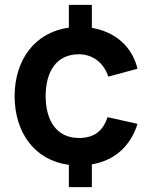

<svg xmlns="http://www.w3.org/2000/svg" viewBox="-20 -740 616 789"><path d="M357.5 29V-64.5C450 -80.5 516 -138 545 -231L422 -258.5C403.5 -203 368.5 -173 304.5 -173C214 -173 168 -242 167.5 -345C168 -444 210 -517 304.5 -517C359.5 -517 406.5 -483 425 -425L545 -457.5C523 -549 453 -609.5 357.5 -625.5V-720H263V-626.5C124 -607.5 40.5 -495 40 -345C40.5 -195.5 121.5 -81.5 263 -62.5V29Z"/></svg>

Font: Hauora
Style: Bold
Weight: 700
Designer: Wayne Shih
Foundry: WCYS
Version: Version 1.001;hotconv 1.0.109;makeotfexe 2.5.65596